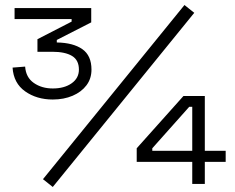

<svg xmlns="http://www.w3.org/2000/svg" viewBox="-20 -732 936 764"><path d="M30 -463 80 -467Q83 -424 114.5 -402Q146 -380 190 -380Q236 -380 265 -400.5Q294 -421 294 -455Q294 -493 266.5 -509.5Q239 -526 188 -526H129V-576L265 -646V-656H38V-700H343V-643L206 -573V-563Q271 -562 307.5 -536.5Q344 -511 344 -455Q344 -419 324 -392.5Q304 -366 269 -351Q234 -336 190 -336Q126 -336 80 -368.5Q34 -401 30 -463ZM190 12 151 -19 714 -712 753 -681ZM745 0V-88H524V-142L710 -350H795V-132H878V-88H795V0ZM586 -132H745V-307H733L586 -142Z"/></svg>

Font: Space 7353
Style: Regular
Weight: 400
Designer: Christine Claussen + Ruben Lyon  (Space 7353)
Version: Version 1.000;FEAKit 1.0